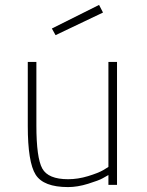

<svg xmlns="http://www.w3.org/2000/svg" viewBox="-20 -752 597 781"><path d="M421 -500H456V0H421V-40Q412 -35 397 -26.5Q382 -18 338.5 -4.5Q295 9 257 9Q157 9 125 -41.5Q93 -92 93 -240V-500H128V-242Q128 -110 152 -66.5Q176 -23 257 -23Q297 -23 338 -35.5Q379 -48 400 -60L421 -73ZM191 -636 383 -732 399 -701 206 -609Z"/></svg>

Font: TitilliumText22L Th
Style: Thin
Weight: 100
Designer: Campivisivi
Foundry: Campivisivi
Version: 1.000